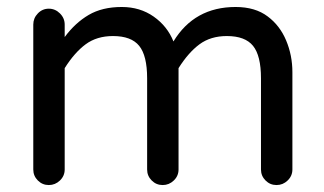

<svg xmlns="http://www.w3.org/2000/svg" viewBox="-20 -529 936 555"><path d="M825.2 -320.3V-39.1Q825.2 -20.5 811.5 -7.3Q797.9 5.9 779.3 5.9Q760.7 5.9 747.6 -7.3Q734.4 -20.5 734.4 -39.1V-302.7Q734.4 -368.2 711.4 -396.5Q688.5 -424.8 635.7 -424.8Q588.9 -424.8 556.6 -400.9Q524.4 -377 496.1 -332V-39.1Q496.1 -20.5 482.4 -7.3Q468.8 5.9 450.2 5.9Q431.6 5.9 418.5 -7.3Q405.3 -20.5 405.3 -39.1V-302.7Q405.3 -368.2 382.3 -396.5Q359.4 -424.8 306.6 -424.8Q259.8 -424.8 227.5 -400.9Q195.3 -377 167 -332V-39.1Q167 -20.5 153.3 -7.3Q139.6 5.9 121.1 5.9Q102.5 5.9 89.4 -7.3Q76.2 -20.5 76.2 -39.1V-458Q76.2 -476.6 89.4 -490.2Q102.5 -503.9 121.1 -503.9Q139.6 -503.9 153.3 -490.2Q167 -476.6 167 -458V-421.9Q197.3 -462.9 236.3 -485.8Q275.4 -508.8 332 -508.8Q384.8 -508.8 424.3 -481Q463.9 -453.1 481.4 -409.2Q542 -508.8 661.1 -508.8Q717.8 -508.8 753.9 -481.4Q789.1 -455.1 807.1 -412.1Q825.2 -369.1 825.2 -320.3Z"/></svg>

Font: KTXP_ComRound
Style: Medium
Weight: 500
Version: Version 1.01;May 16, 2022;FontCreator 13.0.0.2683 64-bit